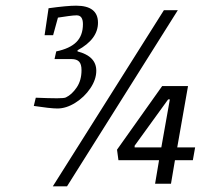

<svg xmlns="http://www.w3.org/2000/svg" viewBox="-20 -647 790 676"><path d="M319 -398Q319 -367 298 -336Q277 -305 245 -285Q213 -265 182 -265Q170 -265 147.5 -267.5Q125 -270 99 -274L106 -303Q154 -301 181 -301Q206 -301 212 -304Q233 -314 250 -339Q267 -364 267 -400Q267 -421 258.5 -430Q250 -439 232 -439H172L178 -466Q226 -476 249 -499Q272 -522 272 -562Q272 -593 250 -593Q240 -593 221.5 -590.5Q203 -588 184 -585L167 -523H137L151 -618Q216 -627 248 -627Q325 -627 325 -567Q325 -509 253 -470V-466Q319 -449 319 -398ZM659 -83H596L582 0H526L540 -83H397L392 -120L551 -344H642L604 -128H667ZM548 -128 578 -297H572L454 -134V-128ZM557 -611H606L216 9H166Z"/></svg>

Font: Grenze Light
Style: Italic
Weight: 300
Italic angle: -10°
Designer: Renata Polastri
Foundry: Omnibus-Type
Version: Version 1.002; ttfautohint (v1.8)